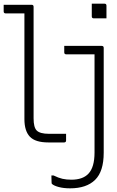

<svg xmlns="http://www.w3.org/2000/svg" viewBox="-20 -776 640 1046"><path d="M480 -756H549Q560 -756 560 -745V-676H491Q480 -676 480 -687ZM0 -750H152Q163 -750 163 -739V-131Q163 -82 180 -65Q198 -47 247 -47H340V-11Q340 0 329 0H244Q172 0 142.5 -31.5Q113 -63 113 -127V-703H11Q0 -703 0 -714ZM534 -526Q545 -526 545 -515V56Q545 158 498 204Q451 250 362 250Q327 250 300.5 243Q274 236 263 226Q261 224 261 218Q261 208 260.5 199Q260 190 260 180H272Q298 193 320 198Q342 203 369 203Q399 203 422.5 195Q446 187 462 170Q495 135 495 55V-480H341Q330 -480 330 -491V-526Z"/></svg>

Font: Recursive Mn Lnr St Lt
Style: Regular
Weight: 300
Monospace: yes
Version: Version 1.079;hotconv 1.0.112;makeotfexe 2.5.65598; ttfautoh